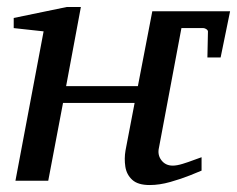

<svg xmlns="http://www.w3.org/2000/svg" viewBox="-20 -514 674 546"><path d="M405.8 12.2Q372.1 12.2 356 -2.7Q339.8 -17.6 336.4 -40.3Q333 -63 336.9 -85.9L362.8 -221.2H159.2L117.2 0H23.9L104 -424.8L19 -434.1V-462.9L169.9 -494.1H210L168 -269H372.1L413.1 -481.9H504.9L432.1 -94.2Q427.2 -73.7 439 -58.3Q450.7 -43 471.2 -43Q482.9 -43 499.5 -48.1Q516.1 -53.2 531.5 -59.1Q546.9 -64.9 553.2 -66.9V-28.8Q545.4 -25.4 520.5 -15.4Q495.6 -5.4 464.6 3.4Q433.6 12.2 405.8 12.2ZM569.8 -350.6 571.3 -421.9Q572.3 -427.2 567.4 -430.7Q562.5 -434.1 558.6 -434.1H415L422.4 -481.9H634.3L607.4 -350.6Z"/></svg>

Font: Charis
Style: Italic
Weight: 400
Italic angle: -11°
Designer: Walt Agee, Miriam Martin, Annie Olsen, Victor Gaultney, Lorna Priest, Alan Ward, Bob Hallissy, Martin Hosken, Sharon Cor
Foundry: SIL Global
Version: Version 7.000